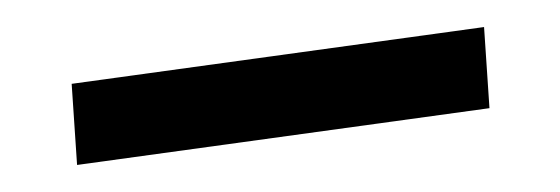

<svg xmlns="http://www.w3.org/2000/svg" viewBox="-20 -302 414 142"><path d="M33 -240 338 -282 342 -222 37 -180Z"/></svg>

Font: Ysabeau
Style: Regular
Weight: 400
Designer: Christian Thalmann (Catharsis Fonts)
Version: Version 0.003